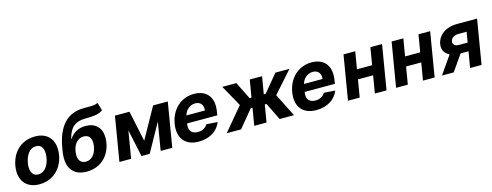

<svg xmlns="http://www.w3.org/2000/svg" viewBox="-23 -1508 5848 2281"><g transform="rotate(-15 2900.5 -368.0)"><path d="M260.7 10.7Q205.3 10.7 162.6 -5.7Q120 -22 91.1 -51.3Q62.1 -80.6 47.2 -121.3Q32.3 -161.9 32.3 -210.9Q32.3 -263.1 47.6 -317.8Q55.4 -345.5 66.8 -371.1Q78.1 -396.7 94.1 -420.1Q114.3 -449.9 140.6 -474.4Q166.9 -498.9 199.2 -516.3Q231.5 -533.7 269.4 -543.1Q307.2 -552.6 350.1 -552.6Q406.6 -552.9 449.2 -536.6Q491.8 -520.2 520.6 -490.6Q549.4 -460.9 563.7 -419.9Q578.1 -378.9 578.1 -330.3Q578.1 -276.6 563 -222.7Q547.9 -168.7 516.7 -122.2Q496.4 -92.3 470.2 -67.8Q443.9 -43.3 411.8 -25.9Q379.6 -8.5 341.8 1.1Q304 10.7 260.7 10.7ZM275.9 -106.5Q296.2 -106.5 313.4 -112.4Q330.6 -118.3 345.2 -128.9Q359.7 -139.6 371.8 -154.7Q383.9 -169.7 393.5 -187.9Q401.3 -202.8 407.1 -219.5Q413 -236.2 416.9 -253.4Q420.8 -270.6 422.8 -288Q424.7 -305.4 424.7 -321.7Q424.7 -374.3 402.7 -405.9Q381 -437.1 334.9 -437.1Q304.3 -437.5 280 -424Q255.7 -410.5 237.6 -387.6Q219.5 -364.7 207.6 -334Q195.7 -303.3 190 -269.2Q185.7 -244 185.7 -221.6Q185.7 -158.4 217.3 -127.8Q238.6 -106.5 275.9 -106.5Z M842 10.7Q717.7 10.7 659.8 -67.1Q617.9 -122.2 617.9 -214.1Q617.9 -232.6 619.5 -252.5Q621.1 -272.4 624.6 -293.7L631.7 -338.4Q663.7 -527.3 753.9 -626.8Q844.5 -725.9 999.3 -727.3L1014.6 -727.6L1060 -727.3Q1077.1 -727.3 1092.2 -727.8Q1107.2 -728.3 1120.7 -729.8Q1152.3 -732.6 1173.7 -745.7L1203.5 -647Q1165.8 -619.7 1115.8 -611.5Q1066.1 -603.3 983.7 -603H980.8Q893.8 -603 840.2 -558.9Q786.9 -515.3 761.4 -412.6H766.7Q835.2 -517.4 964.1 -517.4Q1055.8 -517.4 1107.6 -465.2Q1159.1 -413.7 1159.1 -320Q1159.1 -268.5 1143.5 -215.2Q1128.2 -163 1097.7 -117.5Q1077.4 -88.4 1051.1 -64.8Q1024.9 -41.2 992.7 -24.3Q960.6 -7.5 922.8 1.6Q884.9 10.7 842 10.7ZM861.9 -106.5Q914.1 -106.5 950.3 -146Q986.9 -185.7 999.6 -257.1Q1002.8 -278.8 1002.8 -297.6Q1002.8 -348.7 978.9 -375.7Q954.9 -402.7 910.5 -402.7Q860.1 -402.7 823.5 -366.5Q786.2 -330.3 773.1 -257.1Q771.3 -245.7 770.4 -235.1Q769.5 -224.4 769.5 -214.5Q769.5 -189.6 775.4 -169.6Q781.2 -149.5 792.8 -135.5Q804.3 -121.4 821.6 -114Q838.8 -106.5 861.9 -106.5Z M1894.2 0H1751.4L1808.9 -345.9L1616.5 0H1515.6L1443.9 -335.2L1388.1 0H1244L1334.9 -545.5H1513.8L1593.8 -167.3L1804.7 -545.5H1985.1Z M2219.5 10.7Q2163.7 10.7 2120.9 -4.6Q2078.1 -19.9 2049 -48.1Q2019.9 -76.3 2005 -116.3Q1990.1 -156.2 1990.1 -206Q1990.1 -258.2 2005.7 -314.6Q2021.3 -370.4 2053.3 -418.3Q2073.5 -448.5 2100.1 -473.2Q2126.8 -497.9 2158.7 -515.4Q2190.7 -533 2228 -542.8Q2265.3 -552.6 2307.2 -552.6Q2352.6 -552.6 2392 -540.1Q2431.5 -527.7 2460.6 -501.8Q2489.7 -475.9 2506.4 -436.3Q2523.1 -396.7 2523.1 -342.3Q2523.1 -326.7 2521.7 -310.2Q2520.2 -293.7 2517.4 -275.6L2510.7 -234H2139.2Q2137.4 -224.8 2136.5 -215.7Q2135.7 -206.7 2135.7 -198.2Q2135.7 -150.6 2163 -126.4Q2190.3 -102.3 2240.8 -102.3Q2277 -102.3 2307.5 -117.5Q2338.1 -132.8 2356.2 -165.5L2494.3 -156.2Q2479.4 -118.3 2453.8 -87.4Q2428.3 -56.5 2393.3 -34.6Q2358.3 -12.8 2314.5 -1.1Q2270.6 10.7 2219.5 10.7ZM2383.2 -327.8Q2383.9 -333.5 2384.4 -339Q2384.9 -344.5 2384.9 -349.8Q2384.9 -369 2378.9 -385.5Q2372.9 -402 2361.2 -414.1Q2349.4 -426.1 2332 -432.9Q2314.6 -439.6 2291.9 -439.6Q2267.4 -439.6 2245 -430.8Q2222.7 -421.9 2204.7 -406.4Q2186.8 -391 2174.2 -370.6Q2161.6 -350.1 2156.2 -327.8Z M3391.7 0H3215.2L3110.4 -213.1H3089.1L3053.6 0H2902.3L2937.9 -213.1H2916.5L2740.1 0H2563.6L2801.5 -283.7L2655.5 -545.5H2828.1L2934.3 -332H2957.4L2993.3 -545.5H3144.5L3108.7 -332H3131.4L3308.9 -545.5H3481.5L3248.6 -283.7Z M3665.5 10.7Q3609.7 10.7 3566.9 -4.6Q3524.1 -19.9 3495 -48.1Q3465.9 -76.3 3451 -116.3Q3436.1 -156.2 3436.1 -206Q3436.1 -258.2 3451.7 -314.6Q3467.3 -370.4 3499.3 -418.3Q3519.5 -448.5 3546.2 -473.2Q3572.8 -497.9 3604.8 -515.4Q3636.7 -533 3674 -542.8Q3711.3 -552.6 3753.2 -552.6Q3798.7 -552.6 3838.1 -540.1Q3877.5 -527.7 3906.6 -501.8Q3935.7 -475.9 3952.4 -436.3Q3969.1 -396.7 3969.1 -342.3Q3969.1 -326.7 3967.7 -310.2Q3966.3 -293.7 3963.4 -275.6L3956.7 -234H3585.2Q3583.5 -224.8 3582.6 -215.7Q3581.7 -206.7 3581.7 -198.2Q3581.7 -150.6 3609 -126.4Q3636.4 -102.3 3686.8 -102.3Q3723 -102.3 3753.6 -117.5Q3784.1 -132.8 3802.2 -165.5L3940.3 -156.2Q3925.4 -118.3 3899.9 -87.4Q3874.3 -56.5 3839.3 -34.6Q3804.3 -12.8 3760.5 -1.1Q3716.6 10.7 3665.5 10.7ZM3829.2 -327.8Q3829.9 -333.5 3830.4 -339Q3831 -344.5 3831 -349.8Q3831 -369 3824.9 -385.5Q3818.9 -402 3807.2 -414.1Q3795.5 -426.1 3778.1 -432.9Q3760.7 -439.6 3737.9 -439.6Q3713.4 -439.6 3691.1 -430.8Q3668.7 -421.9 3650.7 -406.4Q3632.8 -391 3620.2 -370.6Q3607.6 -350.1 3602.3 -327.8Z M4529.5 0H4386L4421.9 -214.1H4235.4L4199.6 0H4055.4L4146.3 -545.5H4290.5L4255 -333.1H4441.4L4476.9 -545.5H4620.4Z M5121.1 0H4977.6L5013.5 -214.1H4827.1L4791.2 0H4647L4737.9 -545.5H4882.1L4846.6 -333.1H5033L5068.5 -545.5H5212Z M5698.2 0H5557.2L5590.2 -196.7H5492.9L5355.5 0H5210.6L5364.3 -219.8Q5284.8 -258.9 5284.8 -338.1Q5284.8 -369.3 5296.3 -401.5Q5307.9 -433.6 5330.6 -460.6Q5363.3 -499.3 5417.6 -522.4Q5471.9 -545.5 5545.8 -545.5H5789.1ZM5607.2 -299 5628.6 -426.8H5526.3Q5497.2 -426.8 5477.1 -417.8Q5457 -408.7 5445.7 -394.5Q5429.7 -375.7 5429.7 -350.9Q5429.7 -339.8 5433.9 -330.3Q5438.2 -320.7 5447.3 -313.7Q5456.3 -306.8 5470.2 -302.9Q5484 -299 5503.2 -299Z"/></g></svg>

Font: Linik Sans
Style: Bold Italic
Weight: 700
Italic angle: 9°
Designer: Fonts by Rasmus Andersson / Changes by Cristiano Sobral with parts from Marc Monis
Foundry: rsms
Version: Version 3.020; ttfautohint (v1.6)